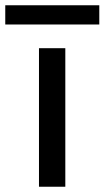

<svg xmlns="http://www.w3.org/2000/svg" viewBox="-78 -709 397 729"><path d="M70 0V-526H170V0ZM-58 -616V-689H299V-616Z"/></svg>

Font: DM Sans 9pt Medium
Style: Regular
Weight: 500
Version: Version 4.004;gftools[0.9.30]